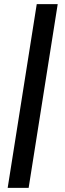

<svg xmlns="http://www.w3.org/2000/svg" viewBox="-20 -725 312 925"><path d="M17 180 157 -705H258L118 180Z"/></svg>

Font: Winston Medium
Style: Italic
Weight: 500
Italic angle: -9°
Designer: Original fonts by Vernon Adams / Changes by Cristiano Sobral
Foundry: Original fonts by Vernon Adams / Changes by Cristiano Sobral
Version: Version 2.503;July 17, 2020;FontCreator 13.0.0.2655 64-bit